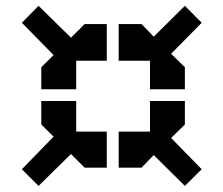

<svg xmlns="http://www.w3.org/2000/svg" viewBox="-20 -647 753 647"><path d="M236.8 -346.2H119.1V-420.4L160.6 -461.4L53.7 -570.3L109.9 -627.4L219.2 -520L265.1 -565.9H339.8V-442.4H236.8ZM603 -346.2H485.4V-442.4H379.9V-565.9H457L498 -523.4L603 -627.4L659.7 -570.3L556.6 -465.8L603 -420.4ZM160.6 -186.5 119.1 -227.5V-306.6H236.8V-203.6H339.8V-82H265.1L219.2 -127.9L109.9 -20.5L53.7 -76.7ZM498 -124.5 457 -82H379.9V-203.6H485.4V-306.6H603V-227.5L556.6 -182.1L659.7 -76.7L603 -20.5Z"/></svg>

Font: Black Ops One
Style: Regular
Weight: 400
Designer: James Grieshaber
Foundry: James Grieshaber
Version: Version 1.002